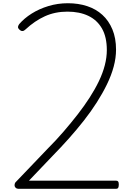

<svg xmlns="http://www.w3.org/2000/svg" viewBox="-20 -1168 854 1188"><path d="M92 0Q83 0 76.5 -6.5Q70 -13 70 -22Q70 -31 75 -39L275 -248Q327 -300 373.5 -354Q420 -408 460.5 -460Q501 -512 534.5 -564Q568 -616 592 -666Q616 -716 628.5 -764.5Q641 -813 641 -858Q641 -939 611 -991.5Q581 -1044 526.5 -1070Q472 -1096 397 -1096Q321 -1096 258 -1067.5Q195 -1039 138 -986Q129 -977 120 -976Q111 -975 101 -984Q90 -994 91.5 -1002.5Q93 -1011 99 -1019Q130 -1055 176 -1084Q222 -1113 279.5 -1130.5Q337 -1148 400 -1148Q465 -1148 519.5 -1130Q574 -1112 613.5 -1076Q653 -1040 675.5 -986Q698 -932 698 -861Q698 -810 683.5 -756Q669 -702 642 -646.5Q615 -591 579 -534.5Q543 -478 499 -422Q455 -366 406 -311Q357 -256 305 -203L159 -50H699Q707 -50 711 -45Q715 -40 715 -27Q715 -13 711.5 -6.5Q708 0 699 0Z"/></svg>

Font: Playwrite CL ExtraLight
Style: Regular
Weight: 200
Designer: Veronika Burian, José Scaglione
Foundry: TypeTogether
Version: Version 1.002